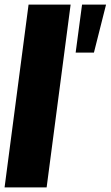

<svg xmlns="http://www.w3.org/2000/svg" viewBox="-21 -820 484 840"><path d="M104 -800H288L183 0H-1ZM443 -800 390 -590H310L338 -800Z"/></svg>

Font: Tanohe Sans Black
Style: Italic
Weight: 900
Designer: Village Type and Design LLC & Cristiano Sobral
Foundry: Cooper Hewitt Smithsonian Design Museum
Version: Version 1.00;January 12, 2020;FontCreator 12.0.0.2547 64-bit